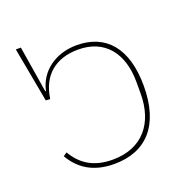

<svg xmlns="http://www.w3.org/2000/svg" viewBox="-108 -673 777 789"><g transform="rotate(-20 280.5 -278.5)"><path d="M262 12C402 12 485 -76 485 -249C485 -415 409 -500 282 -500C191 -500 117 -448 100 -366H97L64 -569H42L86 -330L105 -329C119 -429 184 -481 282 -481C398 -481 462 -400 462 -274V-224C462 -91 390 -7 262 -7C178 -7 127 -42 93 -100L77 -89C112 -29 168 12 262 12Z"/></g></svg>

Font: IBM Plex Thai Thin
Style: Regular
Weight: 100
Designer: Mike Abbink, Paul van der Laan, Pieter van Rosmalen, Ben Mitchell, Mark Frömberg
Foundry: Bold Monday
Version: Version 1.0